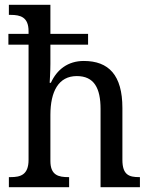

<svg xmlns="http://www.w3.org/2000/svg" viewBox="-20 -780 629 800"><path d="M17 0H268V-42H265C225 -42 190 -49 190 -109V-301C190 -399 224 -463 300 -463C372 -463 399 -413 399 -326V0H563V-42H560C518 -42 490 -51 490 -114V-330C490 -467 433 -526 329 -526C263 -526 217 -490 192 -435H187C187 -438 190 -481 190 -514V-594H347V-639H190V-760H17V-718H24C65 -718 99 -709 99 -650V-639H15V-594H99V-114C99 -51 65 -42 24 -42H17Z"/></svg>

Font: Noto Serif Devanagari SemiCondensed
Style: Regular
Weight: 400
Width: 4
Designer: Universal Thirst, Indian Type Foundry and the Monotype Design Team
Foundry: Monotype Imaging Inc.
Version: Version 2.004